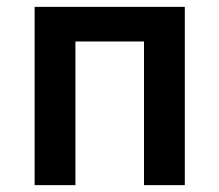

<svg xmlns="http://www.w3.org/2000/svg" viewBox="-20 -540 640 560"><path d="M81 0V-520H519V0H400V-419H200V0Z"/></svg>

Font: Iosevka SS04 Extended
Style: Bold
Weight: 700
Width: 7
Monospace: yes
Designer: Belleve Invis
Foundry: Belleve Invis
Version: Version 19.0.0; ttfautohint (v1.8.4)